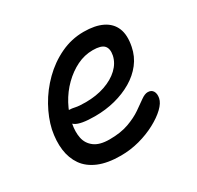

<svg xmlns="http://www.w3.org/2000/svg" viewBox="-117 -635 799 779"><g transform="rotate(-30 282.0 -245.5)"><path d="M241 10Q179 10 137.5 -7.5Q96 -25 74 -56.5Q52 -88 46.5 -130Q41 -172 51 -222Q62 -271 89.5 -320.5Q117 -370 158.5 -411Q200 -452 251.5 -476.5Q303 -501 360 -501Q413 -501 447.5 -484Q482 -467 495.5 -434Q509 -401 499 -351Q491 -310 466.5 -278.5Q442 -247 405.5 -225.5Q369 -204 324.5 -192.5Q280 -181 230 -181Q162 -181 139.5 -197Q117 -213 121 -233Q123 -245 130 -250.5Q137 -256 152 -256Q163 -256 178.5 -252.5Q194 -249 225 -249Q275 -249 315.5 -263Q356 -277 382 -301.5Q408 -326 415 -358Q421 -388 407.5 -403Q394 -418 355 -418Q316 -418 280.5 -400.5Q245 -383 214.5 -353Q184 -323 163 -284Q142 -245 134 -202Q127 -166 133 -136.5Q139 -107 163.5 -88.5Q188 -70 234 -70Q286 -70 323.5 -83.5Q361 -97 387 -115Q413 -133 431 -146Q449 -159 463 -159Q480 -159 487.5 -146.5Q495 -134 491 -114Q487 -94 464.5 -72.5Q442 -51 406.5 -32Q371 -13 328.5 -1.5Q286 10 241 10Z"/></g></svg>

Font: Shantell Sans
Style: Italic
Weight: 400
Italic angle: -11°
Designer: Stephen Nixon, Anya Danilova, Shantell Martin
Foundry: Arrow Type
Version: Version 1.011;[c5ecc13dd]